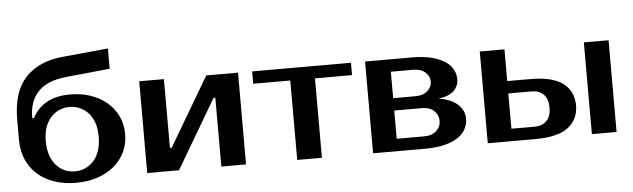

<svg xmlns="http://www.w3.org/2000/svg" viewBox="-47 -892 3575 1084"><g transform="rotate(-5 1740.0 -350.0)"><path d="M345 -410Q315 -410 288 -398.5Q261 -387 240 -364.5Q219 -342 207 -308.5Q195 -275 195 -230Q195 -183 207 -148.5Q219 -114 240 -91Q261 -68 288 -56.5Q315 -45 345 -45Q375 -45 402 -56.5Q429 -68 450 -91Q471 -114 483 -148.5Q495 -183 495 -230Q495 -275 483 -308.5Q471 -342 450 -364.5Q429 -387 402 -398.5Q375 -410 345 -410ZM355 -480Q417 -480 470 -462Q523 -444 562 -411Q601 -378 623 -332Q645 -286 645 -230Q645 -174 622.5 -128Q600 -82 560.5 -49Q521 -16 466 2Q411 20 345 20Q279 20 224 1.5Q169 -17 129.5 -51.5Q90 -86 67.5 -136Q45 -186 45 -250V-365Q45 -522 120 -602Q195 -682 330 -695L590 -720V-605L340 -580Q130 -559 130 -365H140Q170 -422 223 -451Q276 -480 355 -480Z M1310 -520V0H1170V-390H1160L930 0H750V-520H890V-130H900L1130 -520Z M1950 -450H1740V0H1600V-450H1390V-520H1950Z M2540 -375Q2540 -337 2512.5 -310Q2485 -283 2425 -275Q2497 -264 2533.5 -229.5Q2570 -195 2570 -150Q2570 -118 2555.5 -90.5Q2541 -63 2511 -43Q2481 -23 2435 -11.5Q2389 0 2325 0H2030V-520H2295Q2359 -520 2405 -508.5Q2451 -497 2481 -477.5Q2511 -458 2525.5 -431.5Q2540 -405 2540 -375ZM2325 -70Q2370 -70 2395 -93Q2420 -116 2420 -150Q2420 -184 2395 -207Q2370 -230 2325 -230H2170V-70ZM2295 -300Q2340 -300 2365 -322.5Q2390 -345 2390 -375Q2390 -405 2365 -427.5Q2340 -450 2295 -450H2170V-300Z M3270 0V-520H3410V0ZM2950 -340Q3078 -340 3136.5 -294.5Q3195 -249 3195 -170Q3195 -91 3136.5 -45.5Q3078 0 2950 0H2680V-520H2820V-340ZM2820 -270V-70H2950Q2995 -70 3020 -95.5Q3045 -121 3045 -170Q3045 -219 3020 -244.5Q2995 -270 2950 -270Z"/></g></svg>

Font: Prosto One
Style: Regular
Weight: 400
Designer: Pavel Emelyanov and Jovanny lemonad
Foundry: Pavel Emelyanov and Jovanny Lemonad
Version: Version 1.001